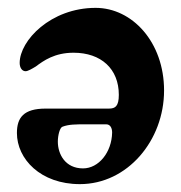

<svg xmlns="http://www.w3.org/2000/svg" viewBox="-20 -453 459 488"><path d="M183 15C304 15 397 -96 397 -223C397 -346 316 -433 223 -433C109 -433 30 -350 30 -293C30 -281 36 -272 45 -272C51 -272 61 -278 71 -284C91 -299 119 -319 167 -319C237 -319 282 -278 282 -212C282 -183 273 -177 257 -177H96C40 -177 23 -154 23 -115C23 -49 83 15 183 15ZM191 -25C146 -25 127 -61 127 -93C127 -109 132 -129 139 -131C155 -137 172 -137 198 -137H250C260 -137 265 -128 265 -116C264 -66 231 -25 191 -25Z"/></svg>

Font: EB Garamond
Style: Bold
Weight: 700
Designer: Georg Duffner and Octavio Pardo
Foundry: Georg Duffner
Version: Version 1.000;PS 001.000;hotconv 1.0.88;makeotf.lib2.5.64775